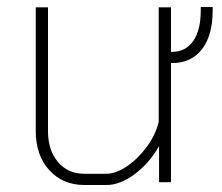

<svg xmlns="http://www.w3.org/2000/svg" viewBox="-20 -520 633 548"><path d="M587 -500V-490Q587 -419 556.5 -379.5Q526 -340 471 -340H468V0H434V-103Q406 -54 364.5 -23Q323 8 284 8H221Q159 8 120.5 -34.5Q82 -77 82 -146V-499H117V-146Q117 -91 145.5 -57.5Q174 -24 221 -24H283Q311 -24 342.5 -45.5Q374 -67 399 -101Q424 -135 433 -172V-499H468V-372H471Q510 -372 531.5 -403Q553 -434 553 -490V-500Z"/></svg>

Font: Bai Jamjuree ExtraLight
Style: Regular
Weight: 275
Designer: Katatrad Aksorn Co.,Ltd.
Foundry: Cadson Demak Co.,Ltd.
Version: Version 1.000; ttfautohint (v1.6)